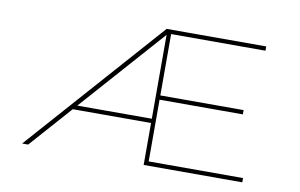

<svg xmlns="http://www.w3.org/2000/svg" viewBox="-74 -837 1521 974"><g transform="rotate(10 687.0 -350.0)"><path d="M90 0 711 -700H1224V-678H738V-362H1167V-340H738V-22H1224V0H716V-216H305L325 -238H716V-682L722 -677L121 0Z"/></g></svg>

Font: Lexend Zetta Thin
Style: Regular
Weight: 250
Version: Version 1.007